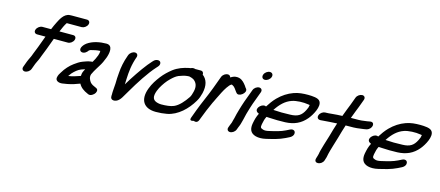

<svg xmlns="http://www.w3.org/2000/svg" viewBox="-54 -1291 4530 1978"><g transform="rotate(15 2210.5 -302.0)"><path d="M318.8 -197 329.6 -226C338.9 -251.2 351 -278.4 361.9 -308L406.3 -428H556.3C580.6 -428 607.5 -447.7 616.5 -472C625.1 -495 615.2 -517 589.2 -517H442.6C457.8 -553.8 474.9 -592.9 493.1 -619H651.9C674.9 -619 703.5 -637 713.2 -663C722.3 -687.8 709.6 -708 684.8 -708H523.8C516.3 -708 508.4 -707.6 500.1 -706.9C438.4 -701.5 406.4 -628.3 391.2 -600C377 -573 365.2 -545.3 353.4 -517H261.2C236.4 -517 208.7 -496.8 199.5 -472C189.9 -446 205.2 -428 228.3 -428H317.3L272.9 -308C262.9 -280.9 250.8 -253.7 240.6 -226L230.6 -199.1L221 -178.2C214.5 -163.9 206.1 -149.1 199.4 -131L176.9 -70C167.5 -44.7 181.7 -26 205.1 -26C228.6 -26 256.5 -44.7 265.9 -70L288.1 -130C295.9 -151.1 309.3 -171.1 318.8 -197Z M539.5 -50C536 -17.7 568.2 -2.4 606.6 -6.1C617.8 -6.9 636.6 -9.9 659.6 -14.5C706.5 -23.5 748.3 -36.8 790.1 -53.4C809.3 -16 844.2 8.9 888 27.4L896.2 31.2C921.6 43.1 957 18 968.1 -2.5C981.7 -27.5 975 -45.9 957 -52.9L948.2 -56.6C926 -65 907.2 -75.8 893.6 -89.6C877.4 -109.4 860.2 -141.7 871.7 -175C883.4 -200.5 896.1 -222.7 912.3 -248.9L931.9 -280.6C952.4 -312.4 967.2 -343.9 980.9 -381C998.6 -428.9 1019 -521 942.7 -521C875.5 -521 797.8 -506.7 741.5 -465.7C724.2 -453.1 681.7 -409.3 702.6 -380.1C707.1 -373.9 714.5 -370.4 722.7 -369.2C751.2 -365.2 775.7 -389.1 786.5 -406.3C793 -410.7 796 -412.7 800.7 -414.2C832.5 -422.7 866.6 -430.8 901.3 -431.9C901.9 -418.5 899.9 -402.6 892.3 -382C880.5 -350.3 869.2 -329.2 853.8 -303.2C847.3 -302.4 840.7 -301.6 834.1 -300.8C805.2 -297.4 779.8 -286.9 755.3 -278.1C723.8 -266.8 693.5 -245.2 670.9 -228.7C631 -199.5 593.8 -159.3 566 -111.5C558.8 -101.2 542.4 -76.6 539.5 -50ZM799.2 -209.3C794.7 -201 789.5 -191 784.5 -179.6C777 -162.3 775.2 -146.3 774.6 -131.4C736.5 -117.5 689.7 -102.5 648.3 -96.8C655.4 -107.2 664.4 -120.6 672 -129.4C698.9 -158.7 728.7 -184.3 760.4 -196.1C776.7 -202.2 786.3 -206 799.2 -209.3Z M1275.6 -456 1278.6 -464C1287.5 -488.1 1275.9 -509 1250.7 -509C1225.5 -509 1198.5 -488.1 1189.6 -464L1186.6 -456C1161.2 -387.1 1149 -320.7 1145.2 -262.9C1142.1 -225.4 1138.8 -181.9 1139.4 -148.5C1138 -111.8 1131.3 -63.9 1132.6 -23.7C1132.7 -20.1 1123.9 21.7 1162.8 25.4C1171.2 26.2 1180.4 24.9 1189.3 21.7C1220.3 10.3 1236.3 -16.1 1245.1 -29.5C1261.3 -55.7 1272.8 -75.4 1291 -106.9C1352.1 -211.9 1430.8 -335.7 1503.9 -416.1L1515.5 -428.9C1539.4 -454.4 1533.4 -480.3 1518.6 -489.3C1504.8 -497.6 1476.9 -496.8 1453.7 -472.1L1442.2 -459.5C1433.3 -450.3 1420.4 -435.3 1406.4 -417.7C1352.3 -349.4 1284.2 -248.8 1234.6 -164.7C1237.7 -241.1 1238.1 -316.6 1259.8 -402.9C1262.4 -413.3 1264.6 -423.4 1268.1 -433C1271.8 -442.9 1274.4 -452.6 1275.6 -456Z M1857.2 -415C1873.1 -411.4 1889.6 -405.6 1900.6 -399.6C1935.8 -375.7 1955.1 -337.8 1939 -275.4C1931.3 -247.5 1928.6 -233.7 1916.6 -213.3C1878 -155.7 1831.2 -102.1 1781.6 -81.2C1749.1 -66.9 1698.9 -62 1647.9 -62C1634 -62 1618.8 -64.3 1603.3 -69.1C1558.1 -83.5 1543.7 -115.4 1569.2 -184.5C1573.8 -196.9 1579.1 -208.6 1584.5 -218.8C1608.8 -263.1 1638.9 -305.3 1670.5 -334.9C1696.8 -360.3 1717.3 -377.8 1745.2 -390.4C1779.8 -403.4 1806.1 -412.5 1842.3 -415ZM1952.7 -505H1902.7C1900.1 -505 1901 -505.1 1895.8 -504.6C1887.3 -507.1 1869 -513.5 1844.5 -501C1840.1 -500.5 1834.1 -499.6 1828.2 -498.5C1773.4 -487.2 1717.2 -468.2 1668 -431C1631.4 -402.1 1595.7 -369.4 1564.5 -329.2C1531.8 -285.9 1502.1 -243.7 1480 -184C1432.2 -54.6 1486.2 27 1615 27C1654.8 27 1696.5 23.5 1732.9 16.5C1845.3 -4.4 1937.8 -96.3 1994.4 -192.2C2015.1 -225.3 2022.5 -253.2 2031.2 -284.9C2051 -370 2033.1 -431.8 1983.5 -468.8C1985.8 -488.5 1975.7 -505 1952.7 -505Z M2014.5 -96 1982.7 -10C1966 35.2 2018.5 14.7 2018.5 14.7C2018.5 14.7 2054.9 35.4 2071.7 -10L2078.4 -28C2102.2 -92.5 2128 -152.4 2157.1 -216.9L2162.9 -227.9C2169.8 -240.7 2174.1 -252.8 2181.3 -266.5C2203.4 -311.3 2228.9 -365.6 2254.1 -401.7C2270.4 -423.6 2281.2 -440.2 2297.6 -447.2C2298.1 -447.3 2299.1 -447.4 2300.1 -447.6C2300.1 -447.6 2305.1 -444.9 2308.5 -443.5C2330.5 -434.2 2343.7 -410 2361.2 -386.4C2361.3 -386.2 2361.7 -385.8 2361.9 -385.5L2368.3 -378.2C2395.9 -339 2483.7 -406.6 2451.5 -445.4L2445.1 -452.7C2437.5 -464.7 2427 -480.9 2415.3 -493C2398.8 -510.2 2372.6 -541.1 2318.7 -535.9C2299.5 -534 2280.1 -524.6 2263.7 -514.5C2262.1 -527 2251.4 -539 2233.3 -539C2210.3 -539 2181.7 -521 2172 -495L2122.5 -361C2089.9 -272.8 2047.1 -184.2 2014.5 -96Z M2485.1 -57 2492.5 -77C2495 -83.8 2494.5 -86.3 2498.4 -98.5C2512.2 -144.7 2516.9 -180.8 2530.5 -223.3C2539.8 -252.4 2547.6 -283 2558.7 -313L2608.7 -448C2618.3 -474 2603 -492 2579.9 -492C2555.6 -492 2528.6 -472.3 2519.7 -448L2469.7 -313C2456.8 -278.1 2448.5 -246 2439.5 -217.7C2427.9 -181.3 2421.5 -150.8 2413.9 -118.1C2411.4 -107.4 2404.6 -88.5 2401.4 -71.3L2397.2 -60.1C2393.8 -52.5 2390.7 -45.2 2388.1 -38L2379.2 -14C2369.5 12 2384.9 30 2407.9 30C2432.2 30 2459.2 10.3 2468.2 -14L2477.1 -38C2479.2 -43.7 2482.7 -50.5 2485.1 -57ZM2585.3 -631C2576.1 -606 2587.9 -583 2615.1 -583C2639.7 -583 2666.9 -602.9 2676 -627.5C2685.6 -653.5 2672.1 -675 2646.1 -675C2622.2 -675 2594.6 -656 2585.3 -631Z M2780.7 -306.4C2825.6 -375.1 2874.2 -422.5 2939.1 -444.7C2985.3 -460.6 3058.9 -463.6 3113.5 -454.2C3121.7 -453.2 3124.9 -452.8 3129.2 -451.9C3125.8 -428.1 3123.9 -422.1 3109.6 -393.2C3078.3 -330.6 3040 -305.9 2960.5 -304C2897.7 -301.2 2838.1 -302.1 2780.7 -306.4ZM2730.7 -218.8C2739.1 -218.1 2753.2 -217.4 2765.3 -217C2819.7 -214.2 2870.1 -212.4 2930.6 -215C3023.7 -218.8 3094.8 -249.9 3152.8 -319.5C3190.7 -364.9 3248.2 -467 3215.3 -515.7C3196.2 -547.5 3129.3 -547.8 3088.4 -549C3034.7 -549 2986.3 -545.5 2936.1 -527.6C2877.3 -506.7 2825.3 -472.9 2777.9 -425.1C2746.8 -393.4 2722 -357.8 2698.1 -320.5C2662.4 -344 2592 -281.8 2621.9 -245.8C2627.4 -239.1 2634 -234.8 2646.5 -229.7C2626.4 -189 2619.8 -161.6 2611.2 -118.6C2605.9 -90 2606.7 -65.4 2614.7 -44.8C2633.6 2.5 2701.6 20.9 2784.9 1.2C2852.8 -15.2 2914.9 -28.4 2978.1 -59.7L3016.2 -78.7C3079.5 -110.3 3057.4 -183.2 2998.8 -155.5L2960.5 -136.4C2911.5 -112.3 2859.7 -100.2 2794.2 -85.2C2764.8 -77.9 2744.6 -77.9 2729.8 -83C2701.1 -92.3 2698.7 -98.9 2704.3 -134.4C2712.9 -173.6 2714.7 -186.3 2730.7 -218.8Z M3272 -330H3279C3286.7 -330 3294.6 -330.7 3305.3 -332.1C3352.3 -335 3401.2 -340.2 3451.1 -341.7C3435.2 -293.5 3421.3 -245.2 3407.6 -196C3398.3 -165.4 3352.2 -22.8 3350 8.2C3349.6 13.9 3339.7 46.7 3337.8 52C3337.6 52.6 3337.2 53.7 3337 54.5L3334.2 64.8C3320.5 120.9 3404.1 115.9 3424.8 60C3432.5 39.2 3442.2 4.7 3444.6 -16.8C3449.3 -41.9 3489.9 -172.8 3499 -203C3512.4 -251.2 3525.3 -296.2 3541.2 -344.5C3557.5 -344.8 3572.2 -345 3589.2 -345C3635.1 -343.8 3689.7 -349.4 3730.4 -356.4L3758.4 -361.4C3758.9 -361.5 3760 -361.8 3760.7 -362C3821.7 -377.7 3832.6 -460.4 3772.2 -448.4L3745.2 -443.5C3710.9 -437.1 3662.8 -432.8 3622.9 -434C3605.5 -434 3591.7 -433.9 3573.3 -433.5L3579.9 -451.3C3594.5 -493.8 3608.7 -523.9 3623.6 -564L3654.2 -647C3663.2 -671.3 3650.8 -691 3626.5 -691C3603.5 -691 3574.9 -673 3565.2 -647L3534.6 -564C3520.7 -526.6 3506.9 -497.6 3490.6 -450.7L3483.2 -430.5C3465.9 -429.8 3443.9 -428.6 3430.2 -428C3385.5 -426.1 3348.8 -419 3311.9 -419H3304.9C3281.9 -419 3253.3 -401 3243.7 -375C3234.5 -350.2 3247.2 -330 3272 -330Z M3976.7 -306.4C4021.6 -375.1 4070.2 -422.5 4135.1 -444.7C4181.3 -460.6 4254.9 -463.6 4309.5 -454.2C4317.7 -453.2 4320.9 -452.8 4325.2 -451.9C4321.8 -428.1 4319.9 -422.1 4305.6 -393.2C4274.3 -330.6 4236 -305.9 4156.5 -304C4093.7 -301.2 4034.1 -302.1 3976.7 -306.4ZM3926.7 -218.8C3935.1 -218.1 3949.2 -217.4 3961.3 -217C4015.7 -214.2 4066.1 -212.4 4126.6 -215C4219.7 -218.8 4290.8 -249.9 4348.8 -319.5C4386.7 -364.9 4444.2 -467 4411.3 -515.7C4392.2 -547.5 4325.3 -547.8 4284.4 -549C4230.7 -549 4182.3 -545.5 4132.1 -527.6C4073.3 -506.7 4021.3 -472.9 3973.9 -425.1C3942.8 -393.4 3918 -357.8 3894.1 -320.5C3858.4 -344 3788 -281.8 3817.9 -245.8C3823.4 -239.1 3830 -234.8 3842.5 -229.7C3822.4 -189 3815.8 -161.6 3807.2 -118.6C3801.9 -90 3802.7 -65.4 3810.7 -44.8C3829.6 2.5 3897.6 20.9 3980.9 1.2C4048.8 -15.2 4110.9 -28.4 4174.1 -59.7L4212.2 -78.7C4275.5 -110.3 4253.4 -183.2 4194.8 -155.5L4156.5 -136.4C4107.5 -112.3 4055.7 -100.2 3990.2 -85.2C3960.8 -77.9 3940.6 -77.9 3925.8 -83C3897.1 -92.3 3894.7 -98.9 3900.3 -134.4C3908.9 -173.6 3910.7 -186.3 3926.7 -218.8Z"/></g></svg>

Font: Just Breathe
Style: BdObl7
Weight: 400
Foundry: Cannot Into Space Fonts
Version: Version 0.72